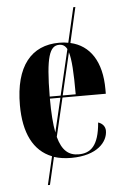

<svg xmlns="http://www.w3.org/2000/svg" viewBox="-58 -755 600 927"><g transform="rotate(-5 242.5 -291.5)"><path d="M136 131H146L177 -2C202 6 229 10 260 10C387 10 438 -53 438 -106C438 -128 423 -143 404 -149C395 -36 355 -4 297 -4C249 -4 217 -30 199 -97L243 -284H453V-306C453 -440 398 -522 304 -543L343 -714H333L294 -545C280 -548 266 -549 250 -549C114 -549 35 -453 35 -265C35 -131 79 -41 168 -6ZM182 -294C183 -486 203 -539 249 -539C266 -539 278 -532 287 -515L235 -294ZM308 -294H245L293 -499C304 -463 308 -400 308 -294ZM182 -284H233L194 -119C186 -160 182 -215 182 -284Z"/></g></svg>

Font: Noto Serif Display ExtraCondensed ExtraBold
Style: Regular
Weight: 800
Width: 2
Designer: Monotype Design Team
Foundry: Monotype Imaging Inc.
Version: Version 2.009